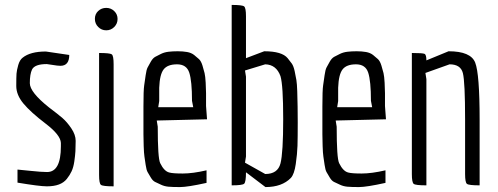

<svg xmlns="http://www.w3.org/2000/svg" viewBox="-20 -752 2021 779"><path d="M51 -11V-64Q55 -64 101.5 -59Q148 -54 171 -54Q227 -54 227 -158Q227 -165 227 -172Q226 -204 165 -250.5Q104 -297 75 -332Q46 -367 46 -403Q46 -439 47 -453Q48 -467 54 -488Q60 -509 72 -518Q103 -543 166 -543L261 -529Q261 -485 225 -485Q218 -485 211 -486L170 -492Q121 -492 110 -470Q101 -451 101 -414.5Q101 -378 179 -316Q215 -289 233.5 -273Q252 -257 269.5 -231Q287 -205 287 -180.5Q287 -156 286 -138.5Q285 -121 281.5 -97Q278 -73 270.5 -57Q263 -41 251 -26Q239 -11 219 -3.5Q199 4 170 4Q141 4 51 -11Z M443.5 -642.5Q430 -629 411 -629Q392 -629 378.5 -642.5Q365 -656 365 -675.5Q365 -695 378.5 -707.5Q392 -720 411 -720Q430 -720 443.5 -707Q457 -694 457 -675Q457 -656 443.5 -642.5ZM382 -42V-537Q426 -537 433.5 -531.5Q441 -526 441 -491V4Q397 4 389.5 -2Q382 -8 382 -42Z M818 -10Q741 7 710.5 7Q680 7 663.5 5.5Q647 4 633.5 -2.5Q620 -9 610 -13.5Q600 -18 592 -31.5Q584 -45 579 -53.5Q574 -62 571 -83Q568 -104 566 -117Q564 -130 563 -159.5Q562 -189 562 -207V-320Q562 -386 565 -405.5Q568 -425 571 -447Q574 -469 579 -478.5Q584 -488 592 -502Q600 -516 610 -521.5Q620 -527 633.5 -533.5Q647 -540 663.5 -542Q680 -544 701 -544Q722 -544 739 -541Q756 -538 767.5 -529Q779 -520 787.5 -512Q796 -504 801.5 -486Q807 -468 810 -455.5Q813 -443 814.5 -416.5Q816 -390 816 -374V-322L820 -268L616 -263L620 -238Q620 -110 630 -90Q646 -57 667 -52Q681 -48 721.5 -48Q762 -48 818 -61ZM626 -396Q626 -378 626 -342L622 -317H764L759 -343Q759 -423 748 -457Q737 -491 698.5 -491Q660 -491 644 -470.5Q628 -450 626 -396Z M920 0V-732Q963 -732 970.5 -726Q978 -720 978 -686V-516L1052 -544Q1124 -544 1147 -516Q1157 -504 1164 -494Q1171 -484 1175.5 -463.5Q1180 -443 1182.5 -427.5Q1185 -412 1186 -382Q1188 -320 1188 -256.5Q1188 -193 1187 -160.5Q1186 -128 1180 -86.5Q1174 -45 1160 -30Q1124 7 1057 7L978 -53Q978 -13 970.5 -6.5Q963 0 920 0ZM1118 -443Q1101 -490 1056 -491L974 -466L978 -441V-117L974 -92L1056 -46Q1107 -46 1118 -89Q1129 -132 1129 -269Q1129 -406 1118 -443Z M1544 -10Q1467 7 1436.5 7Q1406 7 1389.5 5.5Q1373 4 1359.5 -2.5Q1346 -9 1336 -13.5Q1326 -18 1318 -31.5Q1310 -45 1305 -53.5Q1300 -62 1297 -83Q1294 -104 1292 -117Q1290 -130 1289 -159.5Q1288 -189 1288 -207V-320Q1288 -386 1291 -405.5Q1294 -425 1297 -447Q1300 -469 1305 -478.5Q1310 -488 1318 -502Q1326 -516 1336 -521.5Q1346 -527 1359.5 -533.5Q1373 -540 1389.5 -542Q1406 -544 1427 -544Q1448 -544 1465 -541Q1482 -538 1493.5 -529Q1505 -520 1513.5 -512Q1522 -504 1527.5 -486Q1533 -468 1536 -455.5Q1539 -443 1540.5 -416.5Q1542 -390 1542 -374V-322L1546 -268L1342 -263L1346 -238Q1346 -110 1356 -90Q1372 -57 1393 -52Q1407 -48 1447.5 -48Q1488 -48 1544 -61ZM1352 -396Q1352 -378 1352 -342L1348 -317H1490L1485 -343Q1485 -423 1474 -457Q1463 -491 1424.5 -491Q1386 -491 1370 -470.5Q1354 -450 1352 -396Z M1867 -46V-267Q1867 -420 1858 -455.5Q1849 -491 1804 -491L1706 -456L1710 -431V0Q1666 0 1658.5 -6Q1651 -12 1651 -46V-537Q1695 -537 1702.5 -533.5Q1710 -530 1710 -507L1800 -544Q1890 -544 1908 -498Q1926 -452 1926 -266V0Q1882 0 1874.5 -6Q1867 -12 1867 -46Z"/></svg>

Font: Economica
Style: Regular
Weight: 400
Designer: Vicente Lamonaca
Foundry: Vicente Lamonaca
Version: Version 1.101